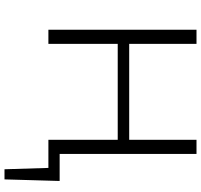

<svg xmlns="http://www.w3.org/2000/svg" viewBox="-40 -658 893 853"><g transform="rotate(90 406.5 -231.5)"><path d="M777 195H732L726 0H601V-308H175V0H112V-658H175V-359H601V-658H664V-50H784Z"/></g></svg>

Font: Ysabeau SC Semilight
Style: Regular
Weight: 300
Designer: Christian Thalmann (Catharsis Fonts)
Version: Version 0.003